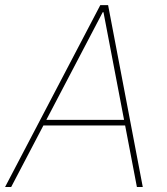

<svg xmlns="http://www.w3.org/2000/svg" viewBox="-33 -748 669 768"><path d="M11.7 0H-12.7L368.2 -727.5H399.4L538.1 0H514.6L380.9 -699.2H377.9ZM139.6 -268.6H477.5L472.7 -246.1H134.8Z"/></svg>

Font: Inter Tight Thin
Style: Italic
Weight: 250
Italic angle: -9.39999°
Designer: Rasmus Andersson
Foundry: rsms
Version: Version 3.004